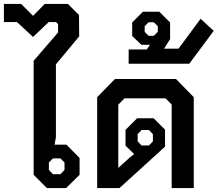

<svg xmlns="http://www.w3.org/2000/svg" viewBox="-62 -962 1113 982"><path d="M110 -68V-651L235 -796V-838L225 -849H187L107 -773L25 -849H-42V-942H46L107 -881L167 -942H285L342 -885L343 -776L224 -633V-260L217 -222H278L345 -154V-68L276 0H178ZM247 -71 268 -93V-131L247 -152H209L188 -131V-93L209 -71Z M929 -465V0H816V-427L785 -459H575L543 -427V-103L600 -155L624 -174L580 -217V-298L639 -357H724L782 -299V-212L549 0H435V-465L526 -558H838ZM642 -239 662 -218H700L720 -239V-276L700 -297H662L642 -276Z M596 -709H689L705 -733H661L614 -778V-847L669 -902H753L808 -847V-762L777 -713H851L964 -866L1031 -804L906 -636H596ZM725 -779 745 -799V-828L725 -848H698L678 -828V-799L698 -779Z"/></svg>

Font: Chakra Petch SemiBold
Style: Regular
Weight: 600
Designer: Katatrad Aksorn Co.,Ltd.
Foundry: Cadson Demak Co.,Ltd.
Version: Version 1.000; ttfautohint (v1.6)